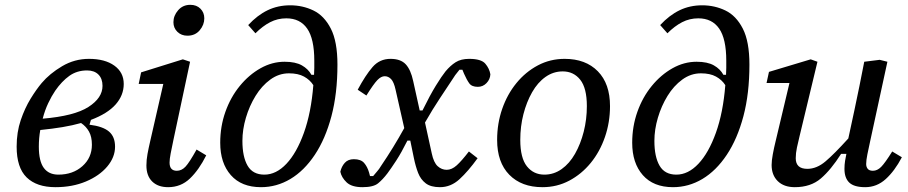

<svg xmlns="http://www.w3.org/2000/svg" viewBox="-20 -764 3765 796"><path d="M209 -388Q194 -366 180 -336.5Q166 -307 157 -272Q288 -283 346.5 -320.5Q405 -358 405 -408Q405 -438 388 -455Q371 -472 341 -472Q299 -472 267.5 -449.5Q236 -427 209 -388ZM210 12Q132 12 90.5 -28.5Q49 -69 49 -156Q49 -216 66 -266Q83 -316 107 -355Q131 -394 153 -420Q186 -459 237.5 -489.5Q289 -520 349 -520Q415 -520 454 -492Q493 -464 493 -416Q493 -369 459.5 -331Q426 -293 357 -267L351 -247Q407 -240 432 -218.5Q457 -197 457 -156Q457 -112 424.5 -73.5Q392 -35 336 -11.5Q280 12 210 12ZM141 -156Q141 -96 161.5 -68Q182 -40 222 -40Q282 -40 321.5 -75Q361 -110 361 -164Q361 -197 349 -218.5Q337 -240 316 -254Q281 -244 239 -237Q197 -230 147 -225Q141 -192 141 -156Z M587 -78Q587 -101 591.5 -125.5Q596 -150 603 -180L657 -416H555L565 -464L738 -518L768 -508L699 -184Q692 -151 687.5 -127.5Q683 -104 683 -90Q683 -56 713 -56Q733 -56 749 -73Q765 -90 795 -144L835 -120Q805 -60 767.5 -24Q730 12 677 12Q635 12 611 -11.5Q587 -35 587 -78ZM757 -616Q732 -616 715.5 -632Q699 -648 699 -672Q699 -699 718.5 -721.5Q738 -744 769 -744Q795 -744 811 -728Q827 -712 827 -688Q827 -661 808 -638.5Q789 -616 757 -616Z M985 -180Q985 -114 1006.5 -77Q1028 -40 1076 -40Q1125 -40 1167.5 -85Q1210 -130 1240 -213.5Q1270 -297 1279 -411Q1265 -433 1240.5 -446.5Q1216 -460 1178 -460Q1136 -460 1100.5 -434Q1065 -408 1039.5 -366.5Q1014 -325 999.5 -276Q985 -227 985 -180ZM1062 12Q981 12 937 -38Q893 -88 893 -172Q893 -240 914.5 -300.5Q936 -361 974 -407.5Q1012 -454 1060 -481Q1108 -508 1160 -508Q1205 -508 1231.5 -493Q1258 -478 1271 -454H1282Q1283 -468 1283 -482.5Q1283 -497 1283 -512Q1283 -603 1253.5 -645.5Q1224 -688 1167 -688Q1131 -688 1100 -672Q1069 -656 1039 -626L1009 -660Q1047 -701 1089.5 -721.5Q1132 -742 1183 -742Q1235 -742 1279.5 -720.5Q1324 -699 1351.5 -645.5Q1379 -592 1379 -496Q1379 -376 1354 -282Q1329 -188 1285 -122Q1241 -56 1184 -22Q1127 12 1062 12Z M1391 -52Q1396 -74 1409.5 -89Q1423 -104 1447 -104Q1476 -104 1489.5 -88.5Q1503 -73 1510 -49L1514 -34H1527Q1535 -44 1543.5 -53.5Q1552 -63 1559 -75Q1612 -153 1656 -233L1620 -392Q1613 -424 1601.5 -436Q1590 -448 1575 -448Q1560 -448 1544.5 -432Q1529 -416 1499 -368L1463 -392Q1495 -452 1524.5 -486Q1554 -520 1599 -520Q1641 -520 1662 -497.5Q1683 -475 1693 -428L1720 -306H1731V-305Q1763 -370 1787 -409Q1811 -448 1827 -468Q1847 -492 1869 -506Q1891 -520 1925 -520Q1975 -520 1992 -500Q2009 -480 2013 -456Q2012 -435 1997 -419.5Q1982 -404 1961 -404Q1936 -404 1925.5 -418.5Q1915 -433 1904 -458L1897 -475H1885Q1880 -468 1873.5 -460.5Q1867 -453 1861 -443Q1834 -402 1804 -357Q1774 -312 1742 -256L1770 -128Q1778 -90 1794.5 -75Q1811 -60 1832 -60Q1853 -60 1873.5 -78.5Q1894 -97 1924 -136L1960 -108Q1921 -54 1885 -21Q1849 12 1804 12Q1766 12 1745 -4Q1724 -20 1713.5 -47Q1703 -74 1696 -108L1681 -181H1669Q1644 -131 1622.5 -98Q1601 -65 1586 -45Q1567 -20 1547.5 -4Q1528 12 1483 12Q1438 12 1417 -8Q1396 -28 1391 -52Z M2229 12Q2142 12 2091.5 -39.5Q2041 -91 2041 -184Q2041 -252 2062 -312.5Q2083 -373 2121 -419.5Q2159 -466 2210 -493Q2261 -520 2321 -520Q2408 -520 2458.5 -468.5Q2509 -417 2509 -324Q2509 -257 2488 -196Q2467 -135 2429 -88.5Q2391 -42 2340 -15Q2289 12 2229 12ZM2237 -40Q2276 -40 2308.5 -63Q2341 -86 2364 -126.5Q2387 -167 2400 -218Q2413 -269 2413 -324Q2413 -399 2385.5 -433.5Q2358 -468 2313 -468Q2274 -468 2241.5 -445Q2209 -422 2186 -381.5Q2163 -341 2150 -290.5Q2137 -240 2137 -184Q2137 -109 2164.5 -74.5Q2192 -40 2237 -40Z M2693 -180Q2693 -114 2714.5 -77Q2736 -40 2784 -40Q2833 -40 2875.5 -85Q2918 -130 2948 -213.5Q2978 -297 2987 -411Q2973 -433 2948.5 -446.5Q2924 -460 2886 -460Q2844 -460 2808.5 -434Q2773 -408 2747.5 -366.5Q2722 -325 2707.5 -276Q2693 -227 2693 -180ZM2770 12Q2689 12 2645 -38Q2601 -88 2601 -172Q2601 -240 2622.5 -300.5Q2644 -361 2682 -407.5Q2720 -454 2768 -481Q2816 -508 2868 -508Q2913 -508 2939.5 -493Q2966 -478 2979 -454H2990Q2991 -468 2991 -482.5Q2991 -497 2991 -512Q2991 -603 2961.5 -645.5Q2932 -688 2875 -688Q2839 -688 2808 -672Q2777 -656 2747 -626L2717 -660Q2755 -701 2797.5 -721.5Q2840 -742 2891 -742Q2943 -742 2987.5 -720.5Q3032 -699 3059.5 -645.5Q3087 -592 3087 -496Q3087 -376 3062 -282Q3037 -188 2993 -122Q2949 -56 2892 -22Q2835 12 2770 12Z M3275 12Q3230 12 3204.5 -13Q3179 -38 3179 -80Q3179 -98 3184 -125Q3189 -152 3195 -176L3253 -420H3158L3168 -466L3341 -518L3369 -508L3295 -200Q3289 -176 3284 -152.5Q3279 -129 3279 -108Q3279 -64 3327 -64Q3366 -64 3402.5 -95Q3439 -126 3497 -190L3522 -306Q3533 -356 3543 -407Q3553 -458 3563 -508L3627 -516L3659 -508L3587 -176Q3581 -149 3576 -124Q3571 -99 3571 -84Q3571 -72 3577.5 -64Q3584 -56 3599 -56Q3617 -56 3633 -72Q3649 -88 3679 -136L3719 -112Q3689 -55 3652 -21.5Q3615 12 3567 12Q3521 12 3501 -7Q3481 -26 3481 -64Q3481 -81 3483.5 -97Q3486 -113 3489 -126H3467Q3425 -60 3383 -24Q3341 12 3275 12Z"/></svg>

Font: Source Serif 4 Caption
Style: Italic
Weight: 400
Italic angle: -12°
Designer: Frank Grießhammer
Foundry: Adobe Systems Incorporated
Version: Version 4.004;hotconv 1.0.117;makeotfexe 2.5.65602